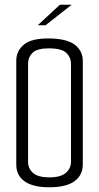

<svg xmlns="http://www.w3.org/2000/svg" viewBox="-20 -791 419 814"><path d="M189 3Q120 3 84.5 -22Q49 -47 49 -93V-534Q49 -575 81.5 -602Q114 -629 189 -628Q264 -627 297.5 -601Q331 -575 331 -533V-94Q331 -48 295.5 -22.5Q260 3 189 3ZM189 -39Q237 -39 259 -58Q281 -77 281 -106V-522Q281 -547 261.5 -566.5Q242 -586 187 -586Q137 -586 118 -567Q99 -548 99 -523V-105Q99 -76 120.5 -57.5Q142 -39 189 -39ZM140 -684 234 -771H284L173 -684Z"/></svg>

Font: Smooch Sans Thin
Style: Regular
Weight: 400
Version: Version 1.010